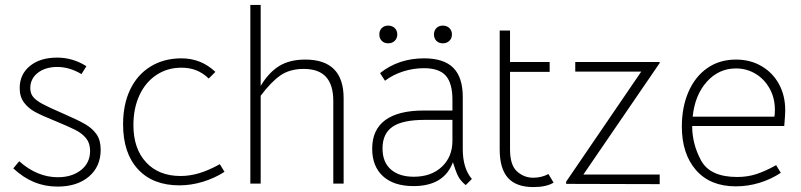

<svg xmlns="http://www.w3.org/2000/svg" viewBox="-20 -747 3255 780"><path d="M34 -63 58 -92Q131 -27 215 -27Q272 -27 309 -56Q346 -85 346 -134Q346 -165 330 -185Q314 -205 286.5 -219Q259 -233 203 -256Q151 -277 123 -292Q95 -307 77.5 -330.5Q60 -354 60 -389Q60 -445 101.5 -479Q143 -513 212 -513Q276 -513 331 -478L311 -446Q262 -475 213 -475Q164 -475 133.5 -451Q103 -427 103 -389Q103 -368 114.5 -353.5Q126 -339 153 -324.5Q180 -310 238 -285Q298 -259 327 -242Q356 -225 372.5 -201Q389 -177 389 -139Q389 -70 341 -29.5Q293 11 214 11Q163 11 119 -7Q75 -25 34 -63Z M480 -242Q480 -323 509 -383.5Q538 -444 592 -477Q646 -510 717 -510Q797 -510 855 -455L828 -428Q804 -451 777 -461.5Q750 -472 717 -472Q660 -472 615.5 -442.5Q571 -413 546.5 -360Q522 -307 522 -239Q522 -143 573.5 -87.5Q625 -32 714 -32Q751 -32 789.5 -43.5Q828 -55 873 -80L892 -49Q852 -23 804 -8.5Q756 6 709 6Q601 6 540.5 -59.5Q480 -125 480 -242Z M1039 -727V-398Q1072 -453 1114.5 -479Q1157 -505 1220 -505Q1376 -505 1376 -348V-1H1334V-337Q1334 -402 1304.5 -434.5Q1275 -467 1214 -467Q1157 -467 1119 -440.5Q1081 -414 1039 -358V-1H997V-727Z M1820 -88Q1784 9 1660 9Q1580 9 1536 -31Q1492 -71 1492 -143Q1492 -220 1545 -259Q1598 -298 1701 -298H1818V-342Q1818 -409 1791 -439.5Q1764 -470 1702 -470Q1660 -470 1618.5 -457Q1577 -444 1544 -419L1524 -450Q1599 -510 1703 -510Q1783 -510 1821.5 -471.5Q1860 -433 1860 -353V-141Q1860 -63 1897 -20L1872 5Q1850 -13 1840.5 -32.5Q1831 -52 1820 -88ZM1818 -175V-260H1706Q1615 -260 1574.5 -232Q1534 -204 1534 -144Q1534 -88 1568 -58.5Q1602 -29 1661 -29Q1732 -29 1775 -69.5Q1818 -110 1818 -175ZM1521 -607Q1521 -623 1531 -633Q1541 -643 1557 -643Q1573 -643 1583.5 -633Q1594 -623 1594 -607Q1594 -591 1583.5 -581Q1573 -571 1557 -571Q1541 -571 1531 -581Q1521 -591 1521 -607ZM1743 -607Q1743 -623 1753 -633Q1763 -643 1779 -643Q1795 -643 1805.5 -633Q1816 -623 1816 -607Q1816 -591 1805.5 -581Q1795 -571 1779 -571Q1763 -571 1753 -581Q1743 -591 1743 -607Z M2010 -140V-623H2052V-495H2213V-455H2052V-140Q2052 -76 2080.5 -50.5Q2109 -25 2146 -25Q2180 -25 2208 -40L2229 -5Q2199 13 2147 13Q2077 13 2043.5 -24.5Q2010 -62 2010 -140Z M2280 -9 2585 -456H2317V-495H2660V-491L2350 -38H2660V1L2280 0Z M2975 -28Q3016 -28 3052 -39.5Q3088 -51 3133 -76L3152 -45Q3113 -19 3066 -4.5Q3019 10 2969 10Q2865 10 2807.5 -56Q2750 -122 2750 -233Q2750 -312 2777 -374Q2804 -436 2853.5 -470.5Q2903 -505 2970 -505Q3028 -505 3073.5 -478.5Q3119 -452 3144.5 -405.5Q3170 -359 3170 -299Q3170 -281 3166 -235H2792Q2792 -161 2828.5 -94.5Q2865 -28 2975 -28ZM3126 -273Q3128 -284 3128 -301Q3128 -349 3106.5 -387.5Q3085 -426 3049 -447.5Q3013 -469 2970 -469Q2900 -469 2851.5 -415Q2803 -361 2794 -273Z"/></svg>

Font: Bellota Text Light
Style: Regular
Weight: 300
Designer: Kemie Guaida
Foundry: Kemie Guaida
Version: Version 4.001